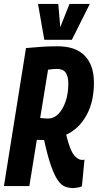

<svg xmlns="http://www.w3.org/2000/svg" viewBox="-30 -945 497 975"><path d="M-10 0 102 -701Q145 -705 183.5 -707.5Q222 -710 262 -710Q354 -710 400.5 -662Q447 -614 447 -525Q447 -427 408.5 -358.5Q370 -290 306 -261Q325 -184 345 -158.5Q365 -133 388 -133Q391 -133 393.5 -133.5Q396 -134 399 -134L386 1Q379 5 364 7.5Q349 10 341 10Q319 10 300 2.5Q281 -5 264 -29Q247 -53 229.5 -102Q212 -151 194 -234Q182 -234 173.5 -234.5Q165 -235 157 -235L119 0ZM215 -343Q243 -343 266 -366Q289 -389 303 -429.5Q317 -470 317 -521Q317 -556 304 -575.5Q291 -595 259 -595Q247 -595 237.5 -594Q228 -593 214 -591L174 -346Q183 -345 193 -344Q203 -343 215 -343ZM426 -925 335 -743H195L163 -925H266L276 -807L323 -925Z"/></svg>

Font: Georama Condensed
Style: Bold Italic
Weight: 700
Width: 3
Italic angle: -9°
Designer: Jean-Baptiste Levee
Foundry: Production Type
Version: Version 1.000